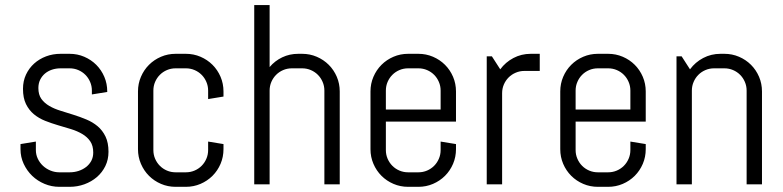

<svg xmlns="http://www.w3.org/2000/svg" viewBox="-20 -720 3057 750"><path d="M403.8 -127Q403.8 -96.7 391.6 -71.5Q379.4 -46.4 358.4 -28.3Q337.4 -10.3 309.8 -0.2Q282.2 9.8 252 9.8H211.9Q181.6 9.8 154.1 -1.7Q126.5 -13.2 105.7 -33.2Q85 -53.2 72.5 -80.1Q60.1 -106.9 60.1 -137.2V-157.2L120.1 -167V-133.8Q120.1 -115.7 127.7 -99.9Q135.3 -84 147.9 -72.3Q160.6 -60.5 177.2 -53.7Q193.8 -46.9 211.9 -46.9H252Q270 -46.9 286.6 -52.2Q303.2 -57.6 316.2 -67.6Q329.1 -77.6 336.7 -91.8Q344.2 -106 344.2 -124Q344.2 -150.9 332.5 -168Q320.8 -185.1 301.5 -196.5Q282.2 -208 257.6 -215.6Q232.9 -223.1 207 -230.7Q181.2 -238.3 156.5 -248Q131.8 -257.8 112.5 -273.7Q93.3 -289.6 81.5 -313.5Q69.8 -337.4 69.8 -373Q69.8 -403.3 81.5 -428.5Q93.3 -453.6 113.3 -471.7Q133.3 -489.7 159.9 -499.8Q186.5 -509.8 216.8 -509.8H252Q282.2 -509.8 309.1 -498.3Q335.9 -486.8 356 -466.8Q376 -446.8 387.5 -419.9Q398.9 -393.1 398.9 -362.8V-360.8L338.9 -351.1V-366.2Q338.9 -384.3 332 -400.1Q325.2 -416 313.5 -427.7Q301.8 -439.5 285.9 -446.3Q270 -453.1 252 -453.1H216.8Q198.7 -453.1 182.9 -447.8Q167 -442.4 155.3 -432.4Q143.6 -422.4 136.7 -408.2Q129.9 -394 129.9 -376Q129.9 -350.1 141.6 -333.7Q153.3 -317.4 172.6 -306.2Q191.9 -294.9 216.6 -287.4Q241.2 -279.8 266.8 -271.7Q292.5 -263.7 317.1 -253.4Q341.8 -243.2 361.1 -227.1Q380.4 -210.9 392.1 -186.8Q403.8 -162.6 403.8 -127Z M853 -137.2Q853 -106.9 841.6 -80.1Q830.1 -53.2 810.1 -33.2Q790 -13.2 763.2 -1.7Q736.3 9.8 706.1 9.8H666Q635.7 9.8 608.9 -1.7Q582 -13.2 562 -33.2Q542 -53.2 530.5 -80.1Q519 -106.9 519 -137.2V-362.8Q519 -393.1 530.5 -419.9Q542 -446.8 562 -466.8Q582 -486.8 608.9 -498.3Q635.7 -509.8 666 -509.8H706.1Q736.3 -509.8 763.2 -498.3Q790 -486.8 810.1 -466.8Q830.1 -446.8 841.6 -419.9Q853 -393.1 853 -362.8V-342.8L793 -333V-366.2Q793 -384.3 786.1 -400.1Q779.3 -416 767.6 -427.7Q755.9 -439.5 740 -446.3Q724.1 -453.1 706.1 -453.1H666Q647.9 -453.1 632.1 -446.3Q616.2 -439.5 604.5 -427.7Q592.8 -416 585.9 -400.1Q579.1 -384.3 579.1 -366.2V-133.8Q579.1 -115.7 585.9 -99.9Q592.8 -84 604.5 -72.3Q616.2 -60.5 632.1 -53.7Q647.9 -46.9 666 -46.9H706.1Q724.1 -46.9 740 -53.7Q755.9 -60.5 767.6 -72.3Q779.3 -84 786.1 -99.9Q793 -115.7 793 -133.8V-167L853 -157.2V-137.2Z M1247.1 0V-366.2Q1247.1 -384.3 1240.2 -400.1Q1233.4 -416 1221.7 -427.7Q1210 -439.5 1194.1 -446.3Q1178.2 -453.1 1160.2 -453.1H1120.1Q1102.1 -453.1 1086.2 -446.3Q1070.3 -439.5 1058.6 -427.7Q1046.9 -416 1040 -400.1Q1033.2 -384.3 1033.2 -366.2V0H973.1V-700.2H1033.2V-458Q1053.7 -482.4 1082.5 -496.1Q1111.3 -509.8 1145 -509.8H1160.2Q1190.4 -509.8 1217.3 -498.3Q1244.1 -486.8 1264.2 -466.8Q1284.2 -446.8 1295.7 -419.9Q1307.1 -393.1 1307.1 -362.8V0Z M1761.2 -137.2Q1761.2 -106.9 1749.8 -80.1Q1738.3 -53.2 1718.3 -33.2Q1698.2 -13.2 1671.4 -1.7Q1644.5 9.8 1614.3 9.8H1574.2Q1543.9 9.8 1517.1 -1.7Q1490.2 -13.2 1470.2 -33.2Q1450.2 -53.2 1438.7 -80.1Q1427.2 -106.9 1427.2 -137.2V-362.8Q1427.2 -393.1 1438.7 -419.9Q1450.2 -446.8 1470.2 -466.8Q1490.2 -486.8 1517.1 -498.3Q1543.9 -509.8 1574.2 -509.8H1614.3Q1644.5 -509.8 1671.4 -498.3Q1698.2 -486.8 1718.3 -466.8Q1738.3 -446.8 1749.8 -419.9Q1761.2 -393.1 1761.2 -362.8V-245.1H1487.3V-133.8Q1487.3 -115.7 1494.1 -99.9Q1501 -84 1512.7 -72.3Q1524.4 -60.5 1540.3 -53.7Q1556.2 -46.9 1574.2 -46.9H1614.3Q1632.3 -46.9 1648.2 -53.7Q1664.1 -60.5 1675.8 -72.3Q1687.5 -84 1694.3 -99.9Q1701.2 -115.7 1701.2 -133.8V-167L1761.2 -157.2V-137.2ZM1701.2 -366.2Q1701.2 -384.3 1694.3 -400.1Q1687.5 -416 1675.8 -427.7Q1664.1 -439.5 1648.2 -446.3Q1632.3 -453.1 1614.3 -453.1H1574.2Q1556.2 -453.1 1540.3 -446.3Q1524.4 -439.5 1512.7 -427.7Q1501 -416 1494.1 -400.1Q1487.3 -384.3 1487.3 -366.2V-292H1701.2Z M2028.3 -442.9Q2010.3 -442.9 1994.4 -436Q1978.5 -429.2 1966.8 -417.5Q1955.1 -405.8 1948.2 -389.9Q1941.4 -374 1941.4 -356V0H1881.3V-500H1901.4L1934.1 -449.2Q1954.6 -477.1 1985.6 -493.4Q2016.6 -509.8 2053.2 -509.8H2088.4V-442.9Z M2502.4 -137.2Q2502.4 -106.9 2491 -80.1Q2479.5 -53.2 2459.5 -33.2Q2439.5 -13.2 2412.6 -1.7Q2385.7 9.8 2355.5 9.8H2315.4Q2285.2 9.8 2258.3 -1.7Q2231.4 -13.2 2211.4 -33.2Q2191.4 -53.2 2179.9 -80.1Q2168.5 -106.9 2168.5 -137.2V-362.8Q2168.5 -393.1 2179.9 -419.9Q2191.4 -446.8 2211.4 -466.8Q2231.4 -486.8 2258.3 -498.3Q2285.2 -509.8 2315.4 -509.8H2355.5Q2385.7 -509.8 2412.6 -498.3Q2439.5 -486.8 2459.5 -466.8Q2479.5 -446.8 2491 -419.9Q2502.4 -393.1 2502.4 -362.8V-245.1H2228.5V-133.8Q2228.5 -115.7 2235.4 -99.9Q2242.2 -84 2253.9 -72.3Q2265.6 -60.5 2281.5 -53.7Q2297.4 -46.9 2315.4 -46.9H2355.5Q2373.5 -46.9 2389.4 -53.7Q2405.3 -60.5 2417 -72.3Q2428.7 -84 2435.5 -99.9Q2442.4 -115.7 2442.4 -133.8V-167L2502.4 -157.2V-137.2ZM2442.4 -366.2Q2442.4 -384.3 2435.5 -400.1Q2428.7 -416 2417 -427.7Q2405.3 -439.5 2389.4 -446.3Q2373.5 -453.1 2355.5 -453.1H2315.4Q2297.4 -453.1 2281.5 -446.3Q2265.6 -439.5 2253.9 -427.7Q2242.2 -416 2235.4 -400.1Q2228.5 -384.3 2228.5 -366.2V-292H2442.4Z M2896.5 0V-366.2Q2896.5 -384.3 2889.6 -400.1Q2882.8 -416 2871.1 -427.7Q2859.4 -439.5 2843.5 -446.3Q2827.6 -453.1 2809.6 -453.1H2769.5Q2751.5 -453.1 2735.6 -446.3Q2719.7 -439.5 2708 -427.7Q2696.3 -416 2689.5 -400.1Q2682.6 -384.3 2682.6 -366.2V0H2622.6V-500H2642.6L2675.3 -449.2Q2695.8 -477.1 2726.8 -493.4Q2757.8 -509.8 2794.4 -509.8H2809.6Q2839.8 -509.8 2866.7 -498.3Q2893.6 -486.8 2913.6 -466.8Q2933.6 -446.8 2945.1 -419.9Q2956.5 -393.1 2956.5 -362.8V0Z"/></svg>

Font: Abel
Style: Regular
Weight: 400
Designer: Matthew Desmond
Foundry: Matthew Desmond
Version: Version 1.002